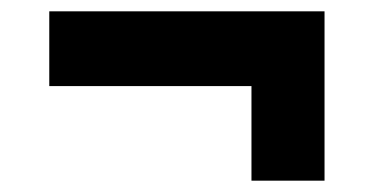

<svg xmlns="http://www.w3.org/2000/svg" viewBox="-20 -446 687 339"><path d="M424 -127V-294H67V-426H553V-127Z"/></svg>

Font: Hubot Sans Condensed ExtraLight
Style: Bold
Weight: 700
Version: Version 2.000